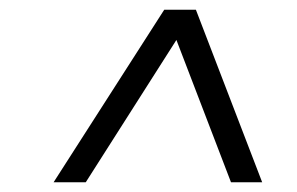

<svg xmlns="http://www.w3.org/2000/svg" viewBox="-20 -750 610 394"><path d="M90 -376 317 -730H382L518 -376H454L342 -668L156 -376Z"/></svg>

Font: MuseoModerno Light
Style: Italic
Weight: 300
Italic angle: -9°
Designer: Pablo Cosgaya, Héctor Gatti, Marcela Romero, and the Authors of The MuseoModerno Project.
Foundry: Omnibus-Type Team
Version: Version 1.003